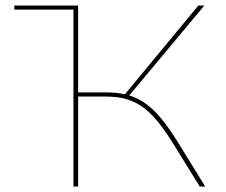

<svg xmlns="http://www.w3.org/2000/svg" viewBox="-20 -678 821 698"><path d="M726 0H706L607 -160Q567 -224 532.5 -259.5Q498 -295 458.5 -311Q419 -327 365 -327H264V0H247V-643H32V-658H264V-342H368Q406 -342 434 -335L701 -658H723L450 -331Q498 -316 538 -277.5Q578 -239 623 -167Z"/></svg>

Font: Ysabeau Thin
Style: Regular
Weight: 200
Designer: Christian Thalmann (Catharsis Fonts)
Version: Version 0.003